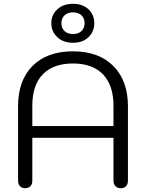

<svg xmlns="http://www.w3.org/2000/svg" viewBox="-20 -980 768 1010"><path d="M75 -30V-421Q75 -557 151.5 -633.5Q228 -710 364 -710Q499 -710 576 -633Q653 -556 653 -421V-30Q653 -11 643 -0.5Q633 10 615 10Q598 10 587.5 -0.5Q577 -11 577 -30V-255H150V-30Q150 -11 140 -0.5Q130 10 112 10Q95 10 85 -0.5Q75 -11 75 -30ZM577 -317V-424Q577 -531 522 -588.5Q467 -646 364 -646Q260 -646 205 -589Q150 -532 150 -424V-317ZM250 -858Q250 -902 281.5 -931Q313 -960 364 -960Q415 -960 445.5 -931Q476 -902 476 -858Q476 -814 445.5 -784.5Q415 -755 364 -755Q313 -755 281.5 -784.5Q250 -814 250 -858ZM425 -858Q425 -884 408.5 -899.5Q392 -915 364 -915Q336 -915 319.5 -899.5Q303 -884 303 -858Q303 -832 319.5 -816.5Q336 -801 364 -801Q392 -801 408.5 -816.5Q425 -832 425 -858Z"/></svg>

Font: Kodchasan
Style: Regular
Weight: 400
Version: Version 1.000; ttfautohint (v1.6)